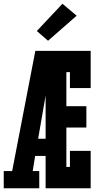

<svg xmlns="http://www.w3.org/2000/svg" viewBox="-22 -1007 542 1027"><path d="M-2 0V-92H43L167 -735H262Q252 -674 241.5 -612.5Q231 -551 221 -490L182 -265H222V-173H166L153 -92H188V0ZM222 0V-735H463V-536H352V-621H333V-439H440V-325H333V-114H352V-200H463V0ZM235 -789 175 -841 312 -987 388 -923Z"/></svg>

Font: Iosevka Slab Heavy
Style: Regular
Weight: 900
Monospace: yes
Designer: Belleve Invis
Foundry: Belleve Invis
Version: Version 11.1.0; ttfautohint (v1.8.3)